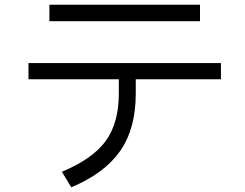

<svg xmlns="http://www.w3.org/2000/svg" viewBox="-20 -765 1040 816"><path d="M190 -745H830V-675H190ZM919 -497V-428H557V-368Q557 -218 490.5 -123Q424 -28 283 31L243 -35Q373 -89 429 -165.5Q485 -242 485 -368V-428H101V-497Z"/></svg>

Font: PlemolJP35 Console
Style: Regular
Weight: 400
Version: v2.0.3; ttfautohint (v1.8.4.7-5d5b-dirty) -l 6 -r 45 -G 200 